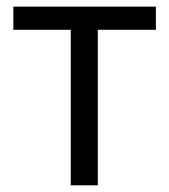

<svg xmlns="http://www.w3.org/2000/svg" viewBox="-20 -555 507 575"><path d="M446.8 -465.8H272.9V0H191.9V-465.8H20V-535.2H446.8Z"/></svg>

Font: WebKoruri
Style: Regular
Weight: 400
Foundry: lindwurm / mohemohe
Version: Version 1.00